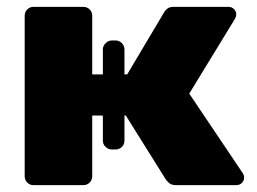

<svg xmlns="http://www.w3.org/2000/svg" viewBox="-20 -540 749 560"><path d="M78 0Q67 0 59.5 -7.5Q52 -15 52 -26V-494Q52 -505 59.5 -512.5Q67 -520 78 -520H223Q234 -520 241.5 -512.5Q249 -505 249 -494V-323H280V-396Q280 -406 288 -414Q296 -422 306 -422H317Q328 -422 335.5 -414Q343 -406 343 -396V-323H351L458 -503Q460 -508 467 -514Q474 -520 486 -520H646Q656 -520 662.5 -513.5Q669 -507 669 -498Q669 -494 667.5 -490Q666 -486 664 -483L532 -267L688 -35Q692 -29 692 -22Q692 -13 685.5 -6.5Q679 0 669 0H494Q482 0 475.5 -4.5Q469 -9 464 -16L347 -203H343V-130Q343 -119 335.5 -111.5Q328 -104 317 -104H306Q296 -104 288 -111.5Q280 -119 280 -130V-203H249V-26Q249 -15 241.5 -7.5Q234 0 223 0Z"/></svg>

Font: Rubik Light ExtraBold
Style: Regular
Weight: 800
Version: Version 2.104